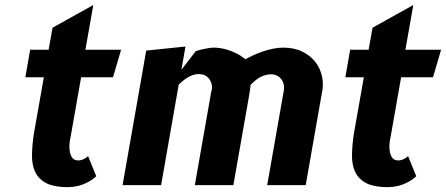

<svg xmlns="http://www.w3.org/2000/svg" viewBox="-20 -752 1812 780"><path d="M266.5 -194Q262.5 -177.5 262 -162.5Q261.5 -147.5 263.8 -135.5Q266 -123.5 270.8 -115.2Q275.5 -107 282 -104Q293 -99 303 -100.5Q313 -102 321 -106Q330 -110.5 338 -117.5L371 -36Q350 -15.5 316 -2.5Q282 10.5 238 8Q188.5 5 161 -11.8Q133.5 -28.5 121.5 -56.5Q109.5 -84.5 110 -122.2Q110.5 -160 117 -205L158 -438H83L102.5 -550H177.5L193.5 -639.5L359 -731.5L327 -550H472L439 -438H309.5Z M634.5 0H478L574 -546.5L733.5 -563L717 -468.5L775 -544Q786.5 -548 799.5 -551Q810.5 -553.5 823.8 -556Q837 -558.5 850 -558.5Q860 -558.5 874.5 -556.5Q889 -554.5 905.8 -549.2Q922.5 -544 940.8 -535Q959 -526 976.5 -511.5Q991.5 -519.5 1010 -528Q1028.5 -536.5 1048.5 -543.2Q1068.5 -550 1089.5 -554.2Q1110.5 -558.5 1131 -558.5Q1175.5 -558.5 1208.8 -542Q1242 -525.5 1262.2 -498.8Q1282.5 -472 1289 -437.8Q1295.5 -403.5 1286.5 -368L1222 0H1065.5L1132 -378.5Q1135.5 -393 1133.2 -405.8Q1131 -418.5 1124.5 -428Q1118 -437.5 1108 -443.2Q1098 -449 1086.5 -450Q1068 -451.5 1045.5 -442.5Q1023 -433.5 998 -407Q997 -395 995.5 -386.2Q994 -377.5 992 -363.5L928 0H771.5L838 -378.5Q842.5 -392.5 840.8 -404.8Q839 -417 833.2 -426.5Q827.5 -436 818.8 -442.2Q810 -448.5 800.5 -450Q778 -454 755 -444Q732 -434 706 -408Z M1566.5 -194Q1562.5 -177.5 1562 -162.5Q1561.5 -147.5 1563.8 -135.5Q1566 -123.5 1570.8 -115.2Q1575.5 -107 1582 -104Q1593 -99 1603 -100.5Q1613 -102 1621 -106Q1630 -110.5 1638 -117.5L1671 -36Q1650 -15.5 1616 -2.5Q1582 10.5 1538 8Q1488.5 5 1461 -11.8Q1433.5 -28.5 1421.5 -56.5Q1409.5 -84.5 1410 -122.2Q1410.5 -160 1417 -205L1458 -438H1383L1402.5 -550H1477.5L1493.5 -639.5L1659 -731.5L1627 -550H1772L1739 -438H1609.5Z"/></svg>

Font: B612
Style: Bold Italic
Weight: 700
Italic angle: -10°
Designer: Nicolas Chauveau, Thomas Paillot, Jonathan Favre-Lamarine, Jean-Luc Vinot
Foundry: AIRBUS
Version: Version 1.008